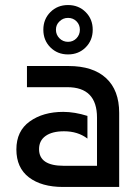

<svg xmlns="http://www.w3.org/2000/svg" viewBox="-20 -742 543 762"><path d="M327 -282V-192Q289 -221 234 -221Q187 -221 161 -202.5Q135 -184 135 -150Q135 -84 233 -84H365V-275Q365 -396 247 -396H87V-480H252Q349 -480 401 -432Q453 -384 453 -294V0H230Q145 0 95 -38Q45 -76 45 -149Q45 -222 98 -260Q151 -298 231 -298Q276 -298 327 -282ZM180 -554Q152 -582 152 -624Q152 -666 180 -694Q208 -722 250 -722Q292 -722 320 -694Q348 -666 348 -624Q348 -582 320 -554Q292 -526 250 -526Q208 -526 180 -554ZM216 -657Q202 -644 202 -624Q202 -604 216 -590Q230 -576 250 -576Q270 -576 283.5 -590Q297 -604 297 -624Q297 -644 283.5 -657.5Q270 -671 250 -671Q230 -671 216 -657Z"/></svg>

Font: Baumans
Style: Regular
Weight: 400
Designer: Henadij Zarechnjuk
Foundry: Cyreal (www.cyreal.org)
Version: Version 001.002